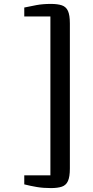

<svg xmlns="http://www.w3.org/2000/svg" viewBox="-20 -824 476 981"><path d="M240 137Q200.5 137 168 131.5Q135.5 126 104 118V72H237.5V-740H104V-785.5Q134 -792 166.5 -798Q199 -804 240 -804Q274.5 -804 296 -796.8Q317.5 -789.5 327.2 -768.2Q337 -747 337 -704V37Q337 79.5 327.2 101Q317.5 122.5 296 129.8Q274.5 137 240 137Z"/></svg>

Font: Merriweather SemiBold
Style: Regular
Weight: 600
Version: Version 2.100